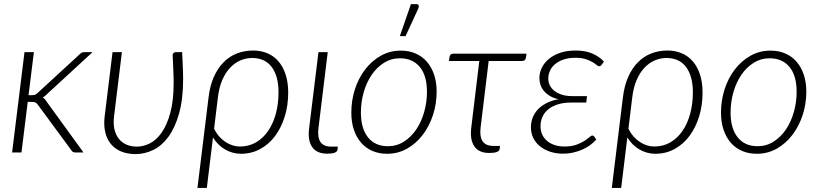

<svg xmlns="http://www.w3.org/2000/svg" viewBox="-20 -756 4069 952"><path d="M40 0ZM148 -497.5 121.5 -284H139.5Q145.5 -284 152 -285.5Q158.5 -287 167 -295.5L373 -485Q378.5 -491 384.2 -494.2Q390 -497.5 398.5 -497.5H439L212.5 -289Q201.5 -278 192 -272.5Q199 -268.5 203.5 -263.2Q208 -258 212 -251L394 0H354.5Q347.5 0 342.5 -2.2Q337.5 -4.5 333.5 -11.5L168.5 -235.5Q162 -245 155.2 -248Q148.5 -251 135 -251H117.5L86.5 0H40L101.5 -497.5Z M584.5 -497.5 545.5 -179.5Q541 -144 547.2 -116Q553.5 -88 568.5 -68.8Q583.5 -49.5 606.5 -39.2Q629.5 -29 659.5 -29Q690.5 -29 722.8 -45Q755 -61 781.2 -98Q807.5 -135 824.2 -195.8Q841 -256.5 841 -346Q841 -359.5 840.5 -376.5Q840 -393.5 839.2 -411.5Q838.5 -429.5 837.8 -447.2Q837 -465 836 -480Q836 -489.5 841.2 -493.5Q846.5 -497.5 851.5 -497.5H883Q884 -481.5 884.8 -463.8Q885.5 -446 886.2 -428.5Q887 -411 887.5 -394.8Q888 -378.5 888 -365.5Q888 -264 867.8 -192.8Q847.5 -121.5 814.5 -77Q781.5 -32.5 739.2 -12.2Q697 8 653 8Q612 8 581 -4.8Q550 -17.5 530 -41.8Q510 -66 501.8 -100.8Q493.5 -135.5 499 -179.5L538 -497.5Z M1014 -272.5Q1021 -331 1040.2 -374.5Q1059.5 -418 1088.5 -447.2Q1117.5 -476.5 1154.8 -491Q1192 -505.5 1235.5 -505.5Q1273.5 -505.5 1305.5 -492Q1337.5 -478.5 1360.5 -452Q1383.5 -425.5 1396.2 -386.5Q1409 -347.5 1409 -297Q1409 -234.5 1392.2 -179.5Q1375.5 -124.5 1345 -83Q1314.5 -41.5 1271 -17.5Q1227.5 6.5 1174.5 6.5Q1154 6.5 1134 1Q1114 -4.5 1096 -15Q1078 -25.5 1062.8 -40.5Q1047.5 -55.5 1036 -74.5L1005.5 176H959ZM1041.5 -118Q1052.5 -95.5 1067.2 -79Q1082 -62.5 1099 -51.5Q1116 -40.5 1134 -35Q1152 -29.5 1169.5 -29.5Q1214 -29.5 1249.5 -50.2Q1285 -71 1309.8 -107.2Q1334.5 -143.5 1347.8 -192.5Q1361 -241.5 1361 -298Q1361 -340.5 1351.8 -372.5Q1342.5 -404.5 1325.5 -426Q1308.5 -447.5 1284.5 -458Q1260.5 -468.5 1231 -468.5Q1200 -468.5 1172 -456.5Q1144 -444.5 1121 -420.2Q1098 -396 1082.2 -359.5Q1066.5 -323 1060.5 -274Z M1559 -497.5H1605L1559 -120.5Q1553.5 -75.5 1568.8 -52.2Q1584 -29 1623 -29H1655L1653.5 -14Q1651 6 1603 6Q1550.5 6 1528 -26.8Q1505.5 -59.5 1512.5 -118Z M1722 0ZM1903.5 -31Q1947 -31 1982.8 -53.8Q2018.5 -76.5 2044 -114.2Q2069.5 -152 2083.2 -200.8Q2097 -249.5 2097 -301Q2097 -381 2061.5 -424Q2026 -467 1963 -467Q1919.5 -467 1883.8 -444.5Q1848 -422 1822.8 -384.8Q1797.5 -347.5 1783.5 -299Q1769.5 -250.5 1769.5 -198Q1769.5 -118.5 1804.8 -74.8Q1840 -31 1903.5 -31ZM1899.5 6.5Q1859.5 6.5 1826.8 -7.5Q1794 -21.5 1770.8 -48Q1747.5 -74.5 1734.8 -112.2Q1722 -150 1722 -198Q1722 -258.5 1740 -314Q1758 -369.5 1790.8 -412Q1823.5 -454.5 1868.5 -479.8Q1913.5 -505 1967.5 -505Q2007.5 -505 2040.2 -491Q2073 -477 2096.2 -450.5Q2119.5 -424 2132.2 -386.2Q2145 -348.5 2145 -301.5Q2145 -241 2126.8 -185.5Q2108.5 -130 2076 -87.2Q2043.5 -44.5 1998.5 -19Q1953.5 6.5 1899.5 6.5ZM1962.5 -577 2017.5 -735.5H2045.5Q2053.5 -735.5 2055.8 -729.2Q2058 -723 2054 -713.5L1991 -577Z M2209 -474Q2210 -481 2214.5 -485.5Q2219 -490 2227.5 -490H2590.5L2588 -471Q2587 -463 2582 -458.2Q2577 -453.5 2568.5 -453.5H2403L2363 -124Q2357.5 -79 2372.8 -55.8Q2388 -32.5 2427 -32.5H2459.5L2457.5 -17.5Q2455 2.5 2406.5 2.5Q2354.5 2.5 2332 -30.5Q2309.5 -63.5 2316.5 -122L2356.5 -453.5H2206Z M2962.5 -434Q2959 -430 2956.5 -428.8Q2954 -427.5 2950 -427.5Q2945.5 -427.5 2938 -434Q2930.5 -440.5 2917 -448.5Q2903.5 -456.5 2883.2 -463Q2863 -469.5 2833.5 -469.5Q2799.5 -469.5 2774.2 -460.8Q2749 -452 2732 -437.8Q2715 -423.5 2706.8 -404.8Q2698.5 -386 2698.5 -366.5Q2698.5 -348.5 2706.5 -332.5Q2714.5 -316.5 2729.8 -304.8Q2745 -293 2766.8 -286.2Q2788.5 -279.5 2816 -279.5H2890.5L2887 -247.5H2812Q2775 -247.5 2746.8 -238.8Q2718.5 -230 2699.2 -214.5Q2680 -199 2670 -177.5Q2660 -156 2660 -130Q2660 -108 2668.2 -89.5Q2676.5 -71 2692 -57.8Q2707.5 -44.5 2729.5 -37Q2751.5 -29.5 2779 -29.5Q2813 -29.5 2836.8 -38Q2860.5 -46.5 2876.5 -56.8Q2892.5 -67 2902 -75.5Q2911.5 -84 2917 -84Q2922.5 -84 2926 -79.5L2936.5 -64Q2923.5 -49 2905.5 -36Q2887.5 -23 2866 -13.8Q2844.5 -4.5 2820.8 0.8Q2797 6 2772 6Q2737 6 2707.8 -3.8Q2678.5 -13.5 2657.2 -30.8Q2636 -48 2624.2 -72Q2612.5 -96 2612.5 -125Q2612.5 -149.5 2621 -172Q2629.5 -194.5 2646.5 -212.8Q2663.5 -231 2689.2 -244.5Q2715 -258 2749.5 -264Q2722.5 -270 2704.5 -281.5Q2686.5 -293 2675.2 -307.2Q2664 -321.5 2659.2 -337.5Q2654.5 -353.5 2654.5 -369Q2654.5 -394.5 2666 -419Q2677.5 -443.5 2700.2 -462.8Q2723 -482 2756.5 -493.8Q2790 -505.5 2834.5 -505.5Q2883 -505.5 2917.8 -490.2Q2952.5 -475 2974.5 -450.5Z M3068.5 -272.5Q3075.5 -331 3094.8 -374.5Q3114 -418 3143 -447.2Q3172 -476.5 3209.2 -491Q3246.5 -505.5 3290 -505.5Q3328 -505.5 3360 -492Q3392 -478.5 3415 -452Q3438 -425.5 3450.8 -386.5Q3463.5 -347.5 3463.5 -297Q3463.5 -234.5 3446.8 -179.5Q3430 -124.5 3399.5 -83Q3369 -41.5 3325.5 -17.5Q3282 6.5 3229 6.5Q3208.5 6.5 3188.5 1Q3168.5 -4.5 3150.5 -15Q3132.5 -25.5 3117.2 -40.5Q3102 -55.5 3090.5 -74.5L3060 176H3013.5ZM3096 -118Q3107 -95.5 3121.8 -79Q3136.5 -62.5 3153.5 -51.5Q3170.5 -40.5 3188.5 -35Q3206.5 -29.5 3224 -29.5Q3268.5 -29.5 3304 -50.2Q3339.5 -71 3364.2 -107.2Q3389 -143.5 3402.2 -192.5Q3415.5 -241.5 3415.5 -298Q3415.5 -340.5 3406.2 -372.5Q3397 -404.5 3380 -426Q3363 -447.5 3339 -458Q3315 -468.5 3285.5 -468.5Q3254.5 -468.5 3226.5 -456.5Q3198.5 -444.5 3175.5 -420.2Q3152.5 -396 3136.8 -359.5Q3121 -323 3115 -274Z M3736.5 -31Q3780 -31 3815.8 -53.8Q3851.5 -76.5 3877 -114.2Q3902.5 -152 3916.2 -200.8Q3930 -249.5 3930 -301Q3930 -381 3894.5 -424Q3859 -467 3796 -467Q3752.5 -467 3716.8 -444.5Q3681 -422 3655.8 -384.8Q3630.5 -347.5 3616.5 -299Q3602.5 -250.5 3602.5 -198Q3602.5 -118.5 3637.8 -74.8Q3673 -31 3736.5 -31ZM3732.5 6.5Q3692.5 6.5 3659.8 -7.5Q3627 -21.5 3603.8 -48Q3580.5 -74.5 3567.8 -112.2Q3555 -150 3555 -198Q3555 -258.5 3573 -314Q3591 -369.5 3623.8 -412Q3656.5 -454.5 3701.5 -479.8Q3746.5 -505 3800.5 -505Q3840.5 -505 3873.2 -491Q3906 -477 3929.2 -450.5Q3952.5 -424 3965.2 -386.2Q3978 -348.5 3978 -301.5Q3978 -241 3959.8 -185.5Q3941.5 -130 3909 -87.2Q3876.5 -44.5 3831.5 -19Q3786.5 6.5 3732.5 6.5Z"/></svg>

Font: Lato Light
Style: Italic
Weight: 300
Italic angle: -7°
Designer: Lukasz Dziedzic
Foundry: tyPoland Lukasz Dziedzic
Version: Version 2.007; 2014-02-27